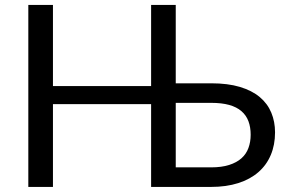

<svg xmlns="http://www.w3.org/2000/svg" viewBox="-20 -736 1132 756"><path d="M811 -77Q852.5 -77 882.2 -86.5Q912 -96 930.8 -112.8Q949.5 -129.5 958.2 -153.2Q967 -177 967 -205.5Q967 -235.5 958.2 -258.8Q949.5 -282 930.8 -298.2Q912 -314.5 882.5 -322.8Q853 -331 811.5 -331H672V-77ZM811.5 -408Q877 -408 924.5 -393.8Q972 -379.5 1002.8 -353.8Q1033.5 -328 1048.2 -292.5Q1063 -257 1063 -215Q1063 -165.5 1046.2 -125.8Q1029.5 -86 997.2 -58Q965 -30 918 -15Q871 0 811 0H575V-326H188.5V0H91.5V-716.5H188.5V-397H575V-716.5H672V-408Z"/></svg>

Font: Lato
Style: Regular
Weight: 400
Designer: Lukasz Dziedzic with Adam Twardoch and Botio Nikoltchev
Foundry: tyPoland Lukasz Dziedzic
Version: Version 2.015; 2015-08-06; http://www.latofonts.com/